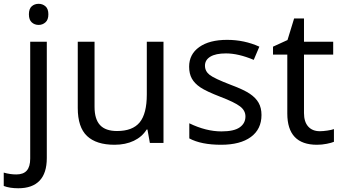

<svg xmlns="http://www.w3.org/2000/svg" viewBox="-75 -757 1811 1017"><path d="M22 240.2Q-23.9 240.2 -55.2 228V157.2Q-21.5 167 11.2 167Q49.3 167 67.1 146.2Q85 125.5 85 83V-536.1H172.9V80.1Q172.9 160.2 134.5 200.2Q96.2 240.2 22 240.2ZM78.1 -681.2Q78.1 -710.4 93 -723.6Q107.9 -736.8 129.9 -736.8Q150.4 -736.8 165.8 -723.6Q181.2 -710.4 181.2 -681.2Q181.2 -652.3 165.8 -638.7Q150.4 -625 129.9 -625Q107.9 -625 93 -638.7Q78.1 -652.3 78.1 -681.2Z M425.8 -536.1V-190.9Q425.8 -126 454.8 -94.5Q483.9 -63 544.9 -63Q627.4 -63 665 -108.9Q702.6 -154.8 702.6 -256.8V-536.1H791V0H718.8L706.1 -70.8H701.7Q677.7 -32.2 633.8 -11.2Q589.8 9.8 531.7 9.8Q435.1 9.8 386 -36.6Q336.9 -83 336.9 -185.1V-536.1Z M1310.1 -147.9Q1310.1 -72.8 1253.9 -31.5Q1197.8 9.8 1096.2 9.8Q990.2 9.8 927.7 -23.9V-104Q1016.1 -61 1098.1 -61Q1164.6 -61 1194.8 -82.5Q1225.1 -104 1225.1 -140.1Q1225.1 -171.9 1196 -193.8Q1167 -215.8 1092.8 -244.1Q1017.1 -273.4 986.3 -294.2Q955.6 -314.9 941.2 -340.8Q926.8 -366.7 926.8 -403.8Q926.8 -469.7 980.5 -507.8Q1034.2 -545.9 1127.9 -545.9Q1219.2 -545.9 1298.8 -509.8L1269 -439.9Q1187.5 -474.1 1122.1 -474.1Q1067.4 -474.1 1039.1 -456.8Q1010.7 -439.5 1010.7 -409.2Q1010.7 -379.9 1035.2 -360.6Q1059.6 -341.3 1148.9 -307.1Q1215.8 -282.2 1247.8 -260.7Q1279.8 -239.3 1294.9 -212.4Q1310.1 -185.5 1310.1 -147.9Z M1619.1 -62Q1636.2 -62 1659.2 -65.4Q1682.1 -68.8 1693.8 -73.2V-5.9Q1681.6 -0.5 1656 4.6Q1630.4 9.8 1604 9.8Q1446.8 9.8 1446.8 -155.8V-467.8H1371.1V-509.8L1447.8 -544.9L1482.9 -659.2H1535.2V-536.1H1689.9V-467.8H1535.2V-158.2Q1535.2 -111.8 1557.4 -86.9Q1579.6 -62 1619.1 -62Z"/></svg>

Font: Noto Sans Southeast Asian
Style: Regular
Weight: 400
Designer: Monotype Design Team
Foundry: Monotype Imaging Inc.
Version: Version 1.06 uh; ttfautohint (v1.4.1)